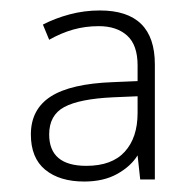

<svg xmlns="http://www.w3.org/2000/svg" viewBox="-20 -742 369 367"><path d="M171 -722Q276 -722 276 -619V-399H248L243 -445Q230 -424 204 -409.5Q178 -395 141 -395Q94 -395 66.5 -417.5Q39 -440 39 -485Q39 -533 77 -557.5Q115 -582 196 -585L243 -587V-617Q243 -656 223 -674Q203 -692 169 -692Q143 -692 120 -685.5Q97 -679 74 -666L62 -695Q85 -707 113 -714.5Q141 -722 171 -722ZM196 -556Q132 -553 103 -537.5Q74 -522 74 -485Q74 -425 145 -425Q194 -425 218.5 -452Q243 -479 243 -526V-558Z"/></svg>

Font: Noto Sans Gujarati UI ExtraLight
Style: Regular
Weight: 200
Designer: Jelle Bosma - Monotype Design Team, Universal Thirst
Foundry: Monotype Imaging Inc.
Version: Version 2.106; ttfautohint (v1.8.4.7-5d5b)